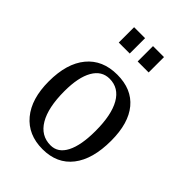

<svg xmlns="http://www.w3.org/2000/svg" viewBox="-190 -697 803 803"><g transform="rotate(45 211.5 -296.0)"><path d="M28.8 -199.2Q28.8 -305.2 76.9 -363.5Q125 -421.9 211.9 -421.9Q297.4 -421.9 343.3 -366.7Q389.2 -311.5 389.2 -208Q389.2 -99.1 342.8 -39.6Q296.4 20 210.9 20Q125.5 20 77.1 -38.1Q28.8 -96.2 28.8 -199.2ZM104 -216.8Q104 -119.6 135 -67.4Q166 -15.1 223.1 -15.1Q267.1 -15.1 290.5 -60.5Q314 -106 314 -190.9Q314 -285.6 284.9 -336.4Q255.9 -387.2 201.2 -387.2Q154.8 -387.2 129.4 -342.8Q104 -298.3 104 -216.8ZM121.1 -521V-611.8H186V-521ZM232.9 -521V-611.8H297.9V-521Z"/></g></svg>

Font: Halibut Cnd
Style: Regular
Weight: 400
Width: 3
Designer: Matteo Maggi
Foundry: Collletttivo
Version: Version 3.080 | FøM Fix